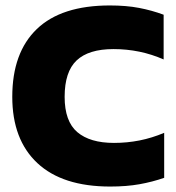

<svg xmlns="http://www.w3.org/2000/svg" viewBox="-20 -674 647 704"><path d="M384 10Q209 10 117 -76Q25 -162 25 -319Q25 -481 115 -567.5Q205 -654 383 -654Q443 -654 490 -645Q537 -636 580 -620V-456Q494 -494 396 -494Q305 -494 261 -452.5Q217 -411 217 -319Q217 -229 263.5 -189.5Q310 -150 398 -150Q446 -150 491.5 -159Q537 -168 582 -187V-22Q539 -7 491.5 1.5Q444 10 384 10Z"/></svg>

Font: Kanit
Style: Bold
Weight: 700
Designer: Katatrad Team
Foundry: CadsonDemak
Version: Version 2.000; ttfautohint (v1.8.3)